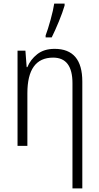

<svg xmlns="http://www.w3.org/2000/svg" viewBox="-20 -815 554 1073"><path d="M285 -542Q226 -542 188 -512Q150 -482 133 -440H129L122 -532H78V0H133V-294Q133 -493 277 -493Q385 -493 385 -350V238H440V-359Q440 -542 285 -542ZM235 -606H269Q288 -644 309 -695Q330 -746 341 -784V-795H283Q278 -760 262.5 -704Q247 -648 235 -617Z"/></svg>

Font: Noto Sans UI SemiCondensed Light
Style: Regular
Weight: 300
Width: 4
Designer: Monotype Design Team
Foundry: Monotype Imaging Inc.
Version: Version 1.901